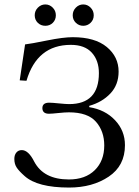

<svg xmlns="http://www.w3.org/2000/svg" viewBox="-20 -824 618 856"><path d="M43.9 -115.2Q43.9 -133.3 53 -144Q62 -154.8 77.1 -154.8Q106.9 -154.8 132.8 -103Q174.8 -23.9 287.1 -23.9Q360.4 -23.9 402.6 -65.4Q444.8 -106.9 444.8 -175.8Q444.8 -238.8 408 -281Q371.1 -323.2 287.1 -323.2Q270 -323.2 240.5 -320.1Q210.9 -316.9 198.2 -316.9Q169.4 -316.9 168.9 -341.8Q168.9 -365.7 198.2 -366.2Q212.4 -366.2 243.2 -363Q273.9 -359.9 288.1 -359.9Q420.9 -359.9 420.9 -498Q420.9 -554.2 389.4 -589.1Q357.9 -624 295.9 -624Q145 -624 98.1 -463.9L67.9 -465.8L91.8 -626Q117.7 -628.9 189.9 -643.6Q262.2 -658.2 304.2 -658.2Q403.3 -658.2 456.1 -614.5Q508.8 -570.8 508.8 -504.9Q508.8 -445.8 471.9 -407Q435.1 -368.2 377.9 -352.1V-346.2Q448.7 -335 492.9 -288.1Q537.1 -241.2 537.1 -176.8Q537.1 -85 464.6 -36.4Q392.1 12.2 288.1 12.2Q147 12.2 89.8 -39.1Q65.9 -60.1 54.9 -76.2Q43.9 -92.3 43.9 -115.2ZM148.4 -722.4Q134.8 -735.8 134.8 -755.9Q134.8 -775.9 148.9 -790Q163.1 -804.2 182.1 -804.2Q201.2 -804.2 215.1 -790Q229 -775.9 229 -755.9Q229 -735.8 215.6 -722.4Q202.1 -709 182.1 -709Q162.1 -709 148.4 -722.4ZM318.1 -722.4Q304.2 -735.8 304.2 -755.9Q304.2 -775.9 318.1 -790Q332 -804.2 351.1 -804.2Q370.1 -804.2 384 -790Q397.9 -775.9 397.9 -755.9Q397.9 -735.8 384 -722.4Q370.1 -709 351.1 -709Q332 -709 318.1 -722.4Z"/></svg>

Font: Linux Libertine Display
Style: Regular
Weight: 400
Designer: Philipp H. Poll
Foundry: Philipp H. Poll
Version: Version 5.0.9